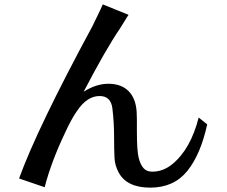

<svg xmlns="http://www.w3.org/2000/svg" viewBox="-20 -819 1040 880"><path d="M67.4 -1Q150.4 -230.5 405.3 -702.1L411.1 -714.8Q418 -727.5 425.8 -744.6Q433.6 -761.7 441.4 -777.3Q449.2 -793 451.2 -798.8L569.3 -751Q561.5 -740.2 551.8 -723.6Q542 -707 529.3 -687.5Q465.8 -594.7 363.3 -398.4Q420.9 -435.5 478.5 -435.1Q536.1 -434.6 569.3 -401.4Q602.5 -368.2 606.4 -305.7Q607.4 -286.1 607.4 -269.5V-217.8Q607.4 -127 615.7 -95.2Q624 -63.5 638.2 -47.9Q652.3 -32.2 677.7 -32.2Q727.5 -32.2 769.5 -66.4Q853.5 -134.8 890.6 -280.3L929.7 -249Q899.4 -110.4 837.9 -34.7Q776.4 41 668.5 41Q560.5 41 523.4 -29.3Q506.8 -60.5 504.9 -94.2Q502.9 -127.9 502.9 -192.9Q502.9 -257.8 495.1 -322.3Q488.3 -378.9 436.5 -378.9Q378.9 -378.9 333 -310.5Q307.6 -274.4 279.3 -212.9Q215.8 -80.1 184.6 39.1Z"/></svg>

Font: GenEi LateMin v2
Style: Medium
Weight: 500
Designer: o_tamon (Modified)
Foundry: o_tamon / Adobe Systems Incorporated / FONT 910 / Philipp H. Poll
Version: Version 2.1;Original Version 1.004